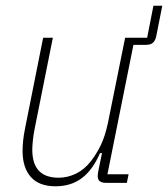

<svg xmlns="http://www.w3.org/2000/svg" viewBox="-20 -640 588 672"><path d="M351 0Q322 0 322 -23Q322 -32 325 -46L337 -104H330Q305 -46 267 -17Q229 12 174 12Q117 12 88 -20.5Q59 -53 59 -112Q59 -129 61 -148Q63 -167 67 -187L131 -508H165L101 -188Q97 -168 95 -148Q93 -128 93 -116Q93 -18 185 -18Q217 -18 246.5 -32.5Q276 -47 299 -77Q317 -100 332.5 -131.5Q348 -163 358 -211L418 -508H495L517 -620H548L527 -514Q524 -499 516 -491Q508 -483 490 -483H447L356 -30H430L424 0Z"/></svg>

Font: IBM Plex Sans Cond ExtLt
Style: Italic
Weight: 200
Width: 3
Italic angle: -11°
Designer: Mike Abbink, Paul van der Laan, Pieter van Rosmalen
Foundry: Bold Monday
Version: Version 1.3